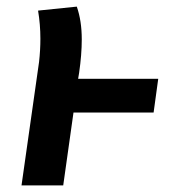

<svg xmlns="http://www.w3.org/2000/svg" viewBox="-20 -560 517 580"><path d="M444 -220H202L171 0H45L98 -373Q102 -408 102 -443Q102 -486 95 -528L212 -540Q227 -497 227 -441Q227 -395 219 -340L216 -322H458Z"/></svg>

Font: FiraGO Medium
Style: Italic
Weight: 500
Italic angle: -8°
Designer: bBox Type GmbH
Foundry: bBox Type GmbH
Version: Version 1.001